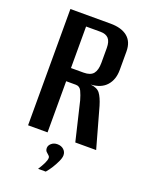

<svg xmlns="http://www.w3.org/2000/svg" viewBox="-145 -665 706 917"><g transform="rotate(20 208.5 -206.0)"><path d="M50 0V-591H254Q310 -591 340.5 -566Q371 -541 371 -492V-398Q371 -349 344 -318.5Q317 -288 264 -285Q298 -282 312.5 -263Q327 -244 339 -204L396 0H290L243 -197Q236 -222 227 -241Q218 -260 198 -260H149V0ZM149 -327H213Q248 -327 262.5 -345Q277 -363 277 -400V-475Q277 -508 263.5 -523Q250 -538 222 -538H149ZM166 179Q179 159 187.5 141.5Q196 124 196 113Q196 106 190 101Q184 96 177.5 89.5Q171 83 171 71Q171 58 183 47.5Q195 37 213 37Q233 37 245.5 48.5Q258 60 258 77Q258 90 249.5 108.5Q241 127 229.5 145.5Q218 164 205 179Z"/></g></svg>

Font: Alumni Sans SemiBold
Style: Regular
Weight: 600
Designer: Robert E. Leuschke
Foundry: Robert E. Leuschke
Version: Version 1.018